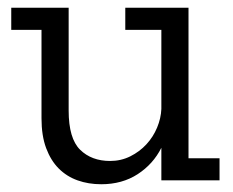

<svg xmlns="http://www.w3.org/2000/svg" viewBox="-20 -465 601 495"><path d="M396 0V-84Q375 -42 335 -16Q295 10 241 10Q208 10 180 0Q152 -10 131.5 -30.5Q111 -51 99 -83Q87 -115 87 -160V-388H9V-445H157V-180Q157 -108 186.5 -79Q216 -50 264 -50Q292 -50 316 -62Q340 -74 357.5 -93Q375 -112 385 -136Q395 -160 396 -184V-388H303V-445H466V-57H546V0Z"/></svg>

Font: Zilla Slab Regular
Style: Regular
Weight: 400
Designer: Typotheque.com
Foundry: Typotheque type foundry
Version: Version 1.0; 2017